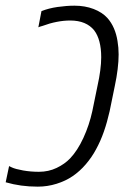

<svg xmlns="http://www.w3.org/2000/svg" viewBox="-57 -660 468 689"><path d="M78.6 9.8Q47.4 9.8 19 5.9Q-9.3 2 -36.6 -5.9L-24.4 -64Q-22.9 -63 -20.3 -62Q-17.6 -61 -14.2 -59.1Q-1.5 -53.2 25.9 -48.3Q53.2 -43.5 82.5 -43.5Q117.2 -43.5 146.2 -57.4Q175.3 -71.3 194.8 -91.8Q221.2 -119.6 242.2 -165Q263.2 -210.4 274.4 -261.7L293 -352.5Q299.3 -380.4 302.7 -406.5Q306.2 -432.6 306.2 -454.6Q306.2 -486.3 299.8 -510.5Q293.5 -534.7 280.8 -551.3Q267.1 -568.4 245.6 -577.4Q224.1 -586.4 194.8 -586.4Q171.4 -586.4 146.5 -581.5Q121.6 -576.7 95.2 -566.9Q89.4 -565.4 85.9 -564.2Q82.5 -563 80.6 -562L91.8 -620.1Q117.7 -630.4 149.7 -635Q181.6 -639.6 210.4 -639.6Q248 -639.6 279.1 -627.7Q310.1 -615.7 328.6 -595.2Q342.8 -579.1 351.8 -558.3Q360.8 -537.6 364.7 -512.7Q368.7 -489.3 368.7 -464.8Q368.7 -440.4 365.2 -411.9Q361.8 -383.3 355 -351.6L336.4 -260.7Q327.6 -221.7 315.7 -187.5Q303.7 -153.3 287.6 -124Q272.5 -95.7 251 -70.6Q229.5 -45.4 203.6 -27.8Q178.7 -10.7 146 -0.5Q113.3 9.8 78.6 9.8Z"/></svg>

Font: Open Sans SemiCondensed Light
Style: Italic
Weight: 300
Width: 4
Italic angle: -12°
Designer: Monotype Design Team
Foundry: Monotype Imaging Inc.
Version: Version 3.000